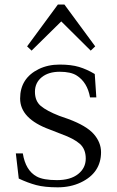

<svg xmlns="http://www.w3.org/2000/svg" viewBox="-20 -800 510 834"><path d="M48.8 -133.8H79.1Q90.8 -59.6 139.6 -33.2Q168 -17.6 227.5 -17.6Q286.1 -17.6 319.3 -43.9Q352.5 -70.3 352.5 -111.3Q352.5 -152.3 326.7 -175.3Q300.8 -198.2 246.1 -217.8L196.3 -237.3Q67.4 -284.2 67.4 -372.1Q67.4 -460 148.4 -500Q188.5 -519.5 239.3 -519.5Q289.1 -519.5 323.2 -509.3Q357.4 -499 391.6 -478.5L398.4 -377H371.1Q359.4 -442.4 313.5 -471.7Q288.1 -488.3 239.3 -488.3Q190.4 -488.3 161.1 -464.4Q131.8 -440.4 131.8 -401.4Q131.8 -361.3 157.2 -339.8Q182.6 -318.4 237.3 -296.9L276.4 -283.2Q355.5 -253.9 387.2 -217.8Q418.9 -181.6 418.9 -138.7Q418.9 -94.7 397 -61.5Q375 -28.3 330.6 -7.3Q286.1 13.7 230.5 13.7Q173.8 13.7 137.2 3.9Q100.6 -5.9 61.5 -24.4ZM97.7 -598.6 231.4 -780.3H259.8L393.6 -598.6L374 -580.1L246.1 -707L117.2 -580.1Z"/></svg>

Font: GenEi Koburi Mincho v6
Style: Regular
Weight: 400
Designer: o_tamon (Modified)
Foundry: o_tamon / Adobe Systems Incorporated
Version: Version 6.1